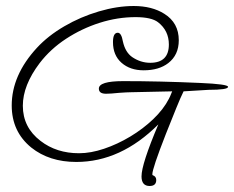

<svg xmlns="http://www.w3.org/2000/svg" viewBox="-20 -487 779 639"><path d="M478 132Q451 132 451 100Q451 59 507 -73Q382 52 234 52Q144 52 84 4Q19 -49 19 -136Q19 -237 103 -328Q140 -368 194 -399.5Q248 -431 309 -449Q370 -467 425 -467Q486 -467 527 -441Q575 -411 575 -353Q575 -304 540 -277Q509 -253 458 -253Q413 -253 384.5 -278Q356 -303 356 -347Q356 -378 372 -378Q384 -378 389 -349Q397 -313 420 -297Q448 -278 480 -278Q542 -278 542 -339Q542 -385 506 -413Q484 -430 431 -430Q371 -430 311.5 -411Q252 -392 200 -358Q148 -324 112 -277Q56 -203 56 -135Q56 -63 115 -18Q168 23 243 23Q282 23 326.5 8Q371 -7 413.5 -32.5Q456 -58 490 -90.5Q524 -123 542 -158Q545 -163 553 -183L415 -180Q409 -180 399.5 -179.5Q390 -179 376 -178Q348 -175 333 -175Q309 -175 309 -192Q309 -217 390 -217Q512 -217 645 -211Q739 -207 739 -198Q739 -188 674 -188Q670 -188 649 -186.5Q628 -185 591 -183Q581 -163 566.5 -127Q552 -91 532 -41Q487 74 487 93Q487 95 488 96Q500 100 500 112Q500 132 478 132Z"/></svg>

Font: Petemoss
Style: Regular
Weight: 400
Designer: Robert E. Leuschke
Foundry: Robert E. Leuschke
Version: Version 1.010; ttfautohint (v1.8.3)